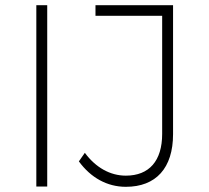

<svg xmlns="http://www.w3.org/2000/svg" viewBox="-20 -719 807 740"><path d="M120 -699V0H162V-699ZM647 -202V-699H348V-658H605V-203C605 -99 555 -42 465 -42C405 -42 349 -73 307 -130L284 -97C330 -34 393 1 465 1C581 1 647 -71 647 -202Z"/></svg>

Font: Montserrat arm ExtraLight
Style: Regular
Weight: 275
Designer: Julieta Ulanovsky
Foundry: Julieta Ulanovsky
Version: Version 6.000;PS 006.000;hotconv 1.0.88;makeotf.lib2.5.64775